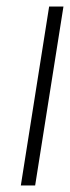

<svg xmlns="http://www.w3.org/2000/svg" viewBox="-20 -585 215 590"><path d="M44 -15H88L175 -565H131Z"/></svg>

Font: Charger Sport
Style: HLNrwObl
Weight: 100
Designer: Jasper
Foundry: Cannot Into Space Fonts
Version: Version 1.1